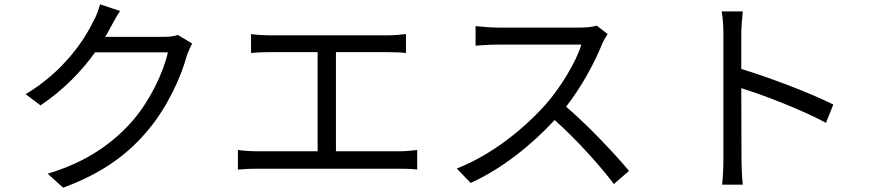

<svg xmlns="http://www.w3.org/2000/svg" viewBox="-20 -827 4040 891"><path d="M805 -665C789 -659 767 -656 740 -656H468C477 -670 485 -684 492 -698C502 -717 520 -750 537 -776L444 -807C438 -781 424 -745 413 -728C370 -638 272 -493 99 -390L168 -338C277 -411 361 -500 421 -584H759C739 -493 678 -364 600 -272C509 -166 384 -75 201 -21L273 44C461 -25 580 -117 671 -228C760 -336 821 -472 848 -572C854 -588 864 -611 872 -625Z M1172 -44H1833C1853 -44 1889 -44 1916 -40V-131C1890 -128 1863 -125 1833 -125H1539V-585H1779C1807 -585 1839 -584 1864 -581V-669C1840 -666 1809 -663 1779 -663H1229C1209 -663 1171 -665 1145 -669V-581C1170 -584 1210 -585 1229 -585H1454V-125H1172C1145 -125 1114 -127 1084 -131V-40C1115 -43 1145 -44 1172 -44Z M2749 -708C2733 -703 2707 -699 2674 -699H2288C2258 -699 2201 -704 2187 -706V-615C2198 -616 2253 -620 2288 -620H2678C2653 -538 2580 -419 2512 -342C2409 -227 2261 -108 2100 -45L2164 22C2312 -45 2447 -155 2554 -270C2656 -179 2762 -61 2829 27L2899 -34C2834 -112 2712 -242 2607 -332C2678 -422 2741 -539 2775 -625C2781 -639 2794 -661 2800 -669Z M3847 -342C3741 -395 3552 -467 3420 -507V-670C3420 -700 3424 -743 3427 -774H3329C3335 -743 3337 -698 3337 -670V-88C3337 -51 3335 -2 3331 30H3427C3423 -3 3421 -56 3421 -88L3420 -418C3531 -383 3704 -316 3813 -257Z"/></svg>

Font: Noto Sans KR Regular
Style: Regular
Weight: 400
Designer: Ryoko NISHIZUKA  (kana & ideographs); Paul D. Hunt (Latin, Greek & Cyrillic); Wenlong ZHANG  (bopomofo); Sandoll Communi
Foundry: Adobe Systems Incorporated
Version: Version 1.004;PS 1.004;hotconv 1.0.82;makeotf.lib2.5.63406